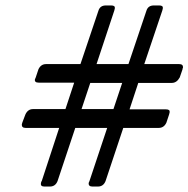

<svg xmlns="http://www.w3.org/2000/svg" viewBox="-20 -684 691 704"><path d="M651 -436Q650 -434 649.5 -432.5Q649 -431 649 -429L639 -400Q628 -380 610 -380H487L455 -283H589Q604 -283 602 -272Q600 -264 600 -264L590 -234Q581 -215 562 -215H432L367 -20Q359 0 339 0H319Q304 0 305 -13Q307 -19 308 -20L373 -215H256L191 -20Q183 0 163 0H143Q128 0 130 -12Q131 -19 133 -20L197 -215H74Q59 -215 60 -228Q62 -235 62 -235L73 -264Q82 -284 101 -284H220L252 -381H122Q106 -381 108 -393Q110 -399 111 -400L121 -430Q130 -449 149 -449H275L341 -645Q347 -664 368 -664H388Q403 -664 401 -653Q399 -645 399 -645L334 -449H451L517 -645Q523 -664 544 -664H564Q579 -664 577 -653Q575 -645 575 -645L509 -449H637Q652 -449 651 -436ZM428 -380H311L279 -284H396Z"/></svg>

Font: Jura
Style: Italic
Weight: 400
Designer: Ed Merritt
Foundry: Ten by Twenty
Version: Version 1.007